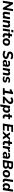

<svg xmlns="http://www.w3.org/2000/svg" viewBox="6172 -6938 947 13330"><g transform="rotate(90 6645.0 -273.5)"><path d="M32 0 144 -705H259L558 -205H531L610 -705H754L642 0H528L228 -500H255L176 0Z M946 11Q894 11 857 -11.5Q820 -34 804.5 -80.5Q789 -127 801 -199L847 -491H998L952 -201Q947 -170 951.5 -149Q956 -128 971 -117.5Q986 -107 1012 -107Q1043 -107 1067.5 -121.5Q1092 -136 1108 -163.5Q1124 -191 1130 -229L1171 -491H1322L1244 0H1097L1111 -92H1119Q1094 -43 1049 -16Q1004 11 946 11Z M1361 0 1439 -491H1587L1572 -398H1565Q1590 -448 1635 -474.5Q1680 -501 1741 -501Q1795 -501 1832 -479Q1869 -457 1884.5 -411Q1900 -365 1889 -292L1843 0H1692L1737 -289Q1742 -321 1737.5 -342Q1733 -363 1718 -373.5Q1703 -384 1676 -384Q1642 -384 1616.5 -369.5Q1591 -355 1575.5 -328Q1560 -301 1554 -262L1512 0Z M2044 -586 2067 -727H2229L2207 -586ZM1956 0 2034 -491H2185L2107 0Z M2475 11Q2404 11 2359.5 -15Q2315 -41 2297 -86.5Q2279 -132 2289 -191L2319 -378H2226L2243 -491H2336L2359 -635H2510L2487 -491H2633L2615 -378H2470L2441 -199Q2434 -152 2453.5 -132Q2473 -112 2512 -112Q2526 -112 2539.5 -114.5Q2553 -117 2566 -121L2573 -9Q2554 0 2527 5.5Q2500 11 2475 11Z M2878 11Q2802 11 2748 -17Q2694 -45 2665.5 -96Q2637 -147 2637 -215Q2637 -283 2659.5 -336.5Q2682 -390 2721.5 -426.5Q2761 -463 2811.5 -482Q2862 -501 2918 -501Q2994 -501 3048 -473.5Q3102 -446 3131 -395Q3160 -344 3160 -276Q3160 -207 3137 -154Q3114 -101 3074.5 -64Q3035 -27 2984.5 -8Q2934 11 2878 11ZM2882 -102Q2922 -102 2949.5 -125.5Q2977 -149 2992.5 -189.5Q3008 -230 3008 -281Q3008 -333 2983 -360.5Q2958 -388 2915 -388Q2876 -388 2847.5 -365Q2819 -342 2804 -301.5Q2789 -261 2789 -210Q2789 -158 2813.5 -130Q2838 -102 2882 -102Z M3773 11Q3721 11 3670.5 1.5Q3620 -8 3574.5 -26.5Q3529 -45 3491 -73L3544 -191Q3584 -165 3625 -149Q3666 -133 3707 -125.5Q3748 -118 3787 -118Q3830 -118 3860 -128.5Q3890 -139 3906 -157.5Q3922 -176 3922 -200Q3922 -219 3913 -234Q3904 -249 3884 -260Q3864 -271 3831 -278L3718 -305Q3644 -322 3600.5 -368Q3557 -414 3557 -487Q3557 -541 3579.5 -583.5Q3602 -626 3642.5 -655.5Q3683 -685 3735.5 -700.5Q3788 -716 3846 -716Q3912 -716 3979.5 -696.5Q4047 -677 4101 -634L4046 -522Q4000 -557 3946.5 -572Q3893 -587 3844 -587Q3804 -587 3773.5 -576Q3743 -565 3726.5 -546Q3710 -527 3710 -501Q3710 -471 3729.5 -453.5Q3749 -436 3788 -426L3900 -399Q3986 -380 4030.5 -332.5Q4075 -285 4075 -219Q4075 -161 4051 -118Q4027 -75 3984.5 -46.5Q3942 -18 3887.5 -3.5Q3833 11 3773 11Z M4301 11Q4255 11 4217.5 -10.5Q4180 -32 4157.5 -67Q4135 -102 4135 -143Q4135 -195 4164 -228Q4193 -261 4254 -276.5Q4315 -292 4410 -292H4489L4477 -214H4413Q4364 -214 4335 -208.5Q4306 -203 4293 -189.5Q4280 -176 4280 -153Q4280 -123 4300.5 -106.5Q4321 -90 4352 -90Q4381 -90 4403.5 -102Q4426 -114 4441.5 -136Q4457 -158 4461 -188L4480 -305Q4487 -346 4465.5 -368Q4444 -390 4393 -390Q4349 -390 4307 -378Q4265 -366 4223 -341L4192 -443Q4218 -461 4254 -474Q4290 -487 4331.5 -494Q4373 -501 4414 -501Q4498 -501 4546 -470Q4594 -439 4611 -386.5Q4628 -334 4617 -269L4575 0H4434L4450 -100H4459Q4444 -62 4419.5 -37Q4395 -12 4365 -0.5Q4335 11 4301 11Z M4688 0 4766 -491H4914L4899 -398H4892Q4917 -448 4962 -474.5Q5007 -501 5068 -501Q5122 -501 5159 -479Q5196 -457 5211.5 -411Q5227 -365 5216 -292L5170 0H5019L5064 -289Q5069 -321 5064.5 -342Q5060 -363 5045 -373.5Q5030 -384 5003 -384Q4969 -384 4943.5 -369.5Q4918 -355 4902.5 -328Q4887 -301 4881 -262L4839 0Z M5492 11Q5428 11 5371 -4Q5314 -19 5275 -47L5319 -144Q5343 -128 5372 -116.5Q5401 -105 5431.5 -99Q5462 -93 5491 -93Q5534 -93 5555.5 -108Q5577 -123 5577 -146Q5577 -163 5565.5 -173Q5554 -183 5530 -188L5439 -205Q5381 -215 5348.5 -248.5Q5316 -282 5316 -333Q5316 -378 5342.5 -416.5Q5369 -455 5421 -478Q5473 -501 5549 -501Q5580 -501 5613 -495Q5646 -489 5676.5 -477Q5707 -465 5731 -447L5689 -352Q5657 -375 5618 -386.5Q5579 -398 5541 -398Q5496 -398 5473.5 -382Q5451 -366 5451 -341Q5451 -327 5460.5 -316.5Q5470 -306 5492 -302L5582 -285Q5646 -273 5679 -240.5Q5712 -208 5712 -157Q5712 -103 5684.5 -65.5Q5657 -28 5607.5 -8.5Q5558 11 5492 11Z M6095 0 6115 -127H6273L6344 -575L6424 -569L6212 -456L6165 -574L6409 -705H6520L6428 -127H6576L6555 0Z M6672 0 6691 -115 6941 -346Q6976 -377 6999.5 -403.5Q7023 -430 7035.5 -456.5Q7048 -483 7048 -511Q7048 -547 7022.5 -567Q6997 -587 6953 -587Q6911 -587 6868 -569.5Q6825 -552 6781 -520L6736 -636Q6772 -662 6812 -679.5Q6852 -697 6896 -706.5Q6940 -716 6986 -716Q7051 -716 7099.5 -692.5Q7148 -669 7174.5 -629Q7201 -589 7201 -536Q7201 -478 7180.5 -431.5Q7160 -385 7123.5 -343.5Q7087 -302 7038 -261L6842 -87L6841 -127H7168L7148 0Z M7225 180 7331 -491H7479L7466 -405H7459Q7477 -436 7502.5 -457.5Q7528 -479 7560.5 -490Q7593 -501 7629 -501Q7684 -501 7725.5 -475.5Q7767 -450 7789.5 -402Q7812 -354 7812 -289Q7812 -204 7782 -136Q7752 -68 7696.5 -28.5Q7641 11 7565 11Q7510 11 7468.5 -14.5Q7427 -40 7410 -89H7419L7376 180ZM7534 -102Q7574 -102 7602 -125.5Q7630 -149 7645 -189.5Q7660 -230 7660 -281Q7660 -333 7635.5 -360.5Q7611 -388 7568 -388Q7528 -388 7500 -365Q7472 -342 7457 -301.5Q7442 -261 7442 -210Q7442 -158 7466.5 -130Q7491 -102 7534 -102Z M8109 11Q8038 11 7993.5 -15Q7949 -41 7931 -86.5Q7913 -132 7923 -191L7953 -378H7860L7877 -491H7970L7993 -635H8144L8121 -491H8267L8249 -378H8104L8075 -199Q8068 -152 8087.5 -132Q8107 -112 8146 -112Q8160 -112 8173.5 -114.5Q8187 -117 8200 -121L8207 -9Q8188 0 8161 5.5Q8134 11 8109 11Z M8554 0 8665 -705H9148L9129 -584H8794L8768 -419H9081L9062 -297H8749L8721 -121H9055L9036 0Z M9074 0 9345 -280 9344 -219 9165 -491H9335L9439 -322H9397L9546 -491H9725L9469 -219L9470 -287L9661 0H9491L9376 -181L9424 -180L9253 0Z M9955 11Q9884 11 9839.5 -15Q9795 -41 9777 -86.5Q9759 -132 9769 -191L9799 -378H9706L9723 -491H9816L9839 -635H9990L9967 -491H10113L10095 -378H9950L9921 -199Q9914 -152 9933.5 -132Q9953 -112 9992 -112Q10006 -112 10019.5 -114.5Q10033 -117 10046 -121L10053 -9Q10034 0 10007 5.5Q9980 11 9955 11Z M10108 0 10186 -491H10334L10314 -371H10305Q10323 -427 10367.5 -462Q10412 -497 10478 -501L10524 -504L10519 -377L10423 -367Q10383 -363 10358 -349Q10333 -335 10320 -309.5Q10307 -284 10301 -246L10262 0Z M10685 11Q10639 11 10601.5 -10.5Q10564 -32 10541.5 -67Q10519 -102 10519 -143Q10519 -195 10548 -228Q10577 -261 10638 -276.5Q10699 -292 10794 -292H10873L10861 -214H10797Q10748 -214 10719 -208.5Q10690 -203 10677 -189.5Q10664 -176 10664 -153Q10664 -123 10684.5 -106.5Q10705 -90 10736 -90Q10765 -90 10787.5 -102Q10810 -114 10825.5 -136Q10841 -158 10845 -188L10864 -305Q10871 -346 10849.5 -368Q10828 -390 10777 -390Q10733 -390 10691 -378Q10649 -366 10607 -341L10576 -443Q10602 -461 10638 -474Q10674 -487 10715.5 -494Q10757 -501 10798 -501Q10882 -501 10930 -470Q10978 -439 10995 -386.5Q11012 -334 11001 -269L10959 0H10818L10834 -100H10843Q10828 -62 10803.5 -37Q10779 -12 10749 -0.5Q10719 11 10685 11Z M11085 0 11197 -705H11500Q11581 -705 11631 -683Q11681 -661 11704 -623Q11727 -585 11727 -537Q11727 -462 11679.5 -414Q11632 -366 11555 -353V-369Q11599 -361 11630 -339.5Q11661 -318 11677.5 -285Q11694 -252 11694 -211Q11694 -143 11662.5 -95.5Q11631 -48 11572 -24Q11513 0 11433 0ZM11252 -115H11424Q11449 -115 11468 -119.5Q11487 -124 11501.5 -133Q11516 -142 11525.5 -154.5Q11535 -167 11540 -183.5Q11545 -200 11545 -220Q11545 -240 11538.5 -255Q11532 -270 11518.5 -280Q11505 -290 11485.5 -295Q11466 -300 11441 -300H11281ZM11300 -415H11453Q11513 -415 11545.5 -441Q11578 -467 11578 -517Q11578 -552 11553 -571Q11528 -590 11475 -590H11327Z M12022 11Q11946 11 11892 -17Q11838 -45 11809.5 -96Q11781 -147 11781 -215Q11781 -283 11803.5 -336.5Q11826 -390 11865.5 -426.5Q11905 -463 11955.5 -482Q12006 -501 12062 -501Q12138 -501 12192 -473.5Q12246 -446 12275 -395Q12304 -344 12304 -276Q12304 -207 12281 -154Q12258 -101 12218.5 -64Q12179 -27 12128.5 -8Q12078 11 12022 11ZM12026 -102Q12066 -102 12093.5 -125.5Q12121 -149 12136.5 -189.5Q12152 -230 12152 -281Q12152 -333 12127 -360.5Q12102 -388 12059 -388Q12020 -388 11991.5 -365Q11963 -342 11948 -301.5Q11933 -261 11933 -210Q11933 -158 11957.5 -130Q11982 -102 12026 -102Z M12543 11Q12451 11 12411.5 -39.5Q12372 -90 12386 -186L12468 -705H12619L12537 -188Q12534 -162 12538.5 -145Q12543 -128 12557.5 -119.5Q12572 -111 12595 -111Q12606 -111 12616.5 -112Q12627 -113 12638 -114L12618 1Q12602 5 12582.5 8Q12563 11 12543 11Z M12880 11Q12825 11 12783.5 -15.5Q12742 -42 12719.5 -89.5Q12697 -137 12697 -202Q12697 -288 12727 -355.5Q12757 -423 12812.5 -462Q12868 -501 12943 -501Q12998 -501 13040 -475.5Q13082 -450 13099 -401L13091 -402L13139 -705H13290L13178 0H13030L13044 -85H13049Q13031 -56 13005.5 -34Q12980 -12 12948 -0.5Q12916 11 12880 11ZM12941 -102Q12981 -102 13009 -125.5Q13037 -149 13052 -189.5Q13067 -230 13067 -281Q13067 -333 13042.5 -360.5Q13018 -388 12975 -388Q12935 -388 12907 -365Q12879 -342 12864 -301.5Q12849 -261 12849 -210Q12849 -158 12873.5 -130Q12898 -102 12941 -102Z"/></g></svg>

Font: Nunito Sans 12pt ExtraBold
Style: Italic
Weight: 800
Italic angle: -9°
Designer: Vernon Adams
Foundry: Vernon Adams
Version: Version 3.101;gftools[0.9.27]